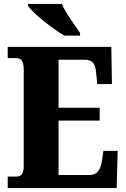

<svg xmlns="http://www.w3.org/2000/svg" viewBox="-20 -951 637 971"><path d="M305 -771H385V-784C360 -822 311 -886 293 -931H122V-921C144 -886 244 -807 305 -771ZM19 0H570L575 -188H503L496 -140C490 -96 472 -66 434 -66H276V-341H484V-406H276V-649H408C450 -649 464 -626 467 -574L472 -526H546L543 -714H19V-657H62C81 -657 100 -650 100 -600V-109C100 -76 88 -58 64 -58H19Z"/></svg>

Font: Noto Serif Tamil Condensed Black
Style: Regular
Weight: 900
Width: 3
Designer: Indian Type Foundry, Tom Grace, and the Monotype Design Team
Foundry: Monotype Imaging Inc.
Version: Version 2.004